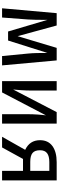

<svg xmlns="http://www.w3.org/2000/svg" viewBox="623 -1190 567 1853"><g transform="rotate(90 906.5 -263.5)"><path d="M611 0H521L497 -249Q493 -288 492 -335.5Q491 -383 491 -438L371 -58H284L172 -437Q172 -305 168 -250L149 0H60L107 -527H226L329 -150L442 -527H563Z M1173 0H1082V-238Q1082 -298 1086 -352Q1090 -406 1093 -423L872 0H763V-527H854V-289Q854 -236 850 -179.5Q846 -123 844 -107L1062 -527H1173Z M1721 -527V0H1629V-202H1514L1403 0H1300L1426 -223Q1333 -267 1333 -366Q1333 -444 1389 -485.5Q1445 -527 1546 -527ZM1629 -272V-456H1544Q1487 -456 1458.5 -434.5Q1430 -413 1430 -366Q1430 -316 1456.5 -294Q1483 -272 1542 -272Z"/></g></svg>

Font: FiraGO
Style: Regular
Weight: 400
Designer: bBox Type
Foundry: bBox Type GmbH
Version: Version 1.001;April 20, 2020;FontCreator 12.0.0.2555 64-bit